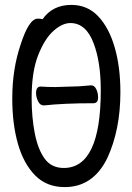

<svg xmlns="http://www.w3.org/2000/svg" viewBox="-20 -739 540 783"><path d="M244 24Q170 24 123 -24Q76 -72 53 -153Q30 -234 30 -337Q30 -457 64 -557Q98 -663 134 -663Q150 -663 153 -660Q194 -719 271 -719Q337 -719 381 -672Q425 -625 448 -545Q471 -465 471 -363Q471 -209 417 -93Q359 24 244 24ZM240 -54Q391 -54 391 -371Q391 -486 362 -562Q331 -645 267 -645Q234 -645 198 -613Q162 -581 135.5 -513.5Q109 -446 109 -339Q109 -260 122 -194.5Q135 -129 162.5 -91.5Q190 -54 240 -54ZM159 -309Q143 -309 135 -326.5Q127 -344 127 -359Q127 -386 146 -386Q174 -384 205 -384L302 -387L352 -391Q365 -391 372.5 -375.5Q380 -360 380 -342Q380 -318 361 -318Q240 -318 159 -309Z"/></svg>

Font: LXGW WenKai Mono TC
Style: Bold
Weight: 700
Designer: LXGW / Fontworks Inc.
Foundry: LXGW / Fontworks Inc.
Version: Version 1.330